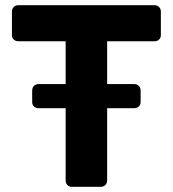

<svg xmlns="http://www.w3.org/2000/svg" viewBox="-20 -720 666 740"><path d="M257 0Q246 0 239.5 -7Q233 -14 233 -25V-303H129Q118 -303 111 -309.5Q104 -316 104 -327V-371Q104 -382 111 -389Q118 -396 129 -396H233V-561H51Q40 -561 33 -567.5Q26 -574 26 -585V-675Q26 -686 33 -693Q40 -700 51 -700H575Q586 -700 593 -693Q600 -686 600 -675V-585Q600 -574 593 -567.5Q586 -561 575 -561H393V-396H497Q508 -396 515 -389Q522 -382 522 -371V-327Q522 -316 515 -309.5Q508 -303 497 -303H393V-25Q393 -14 386 -7Q379 0 368 0Z"/></svg>

Font: Fz Rubik SemBd
Style: Regular
Weight: 600
Designer: Hubert and Fischer
Foundry: Hubert and Fischer
Version: Vit hóa bi FontZin.com